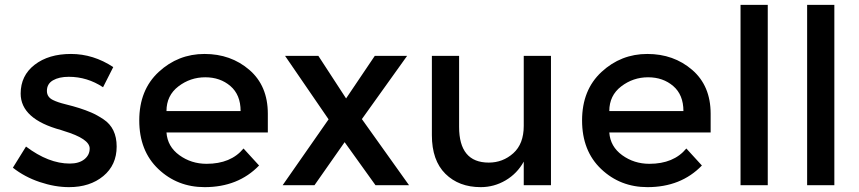

<svg xmlns="http://www.w3.org/2000/svg" viewBox="-20 -762 3534 790"><path d="M264 8Q206 8 143.5 -13Q81 -34 33 -72L87 -159Q180 -89 267 -89Q305 -89 327 -106.5Q349 -124 349 -151Q349 -191 243 -223Q235 -226 231 -227Q65 -272 65 -377Q65 -451 122.5 -495.5Q180 -540 272 -540Q364 -540 446 -486L404 -403Q339 -446 263 -446Q223 -446 198 -431.5Q173 -417 173 -388Q173 -362 199 -350Q217 -341 249.5 -333Q282 -325 307 -317Q332 -309 355.5 -299Q379 -289 406 -271Q460 -235 460 -159Q460 -83 405 -37.5Q350 8 264 8Z M1082 -217H665Q669 -159 718 -123.5Q767 -88 830 -88Q930 -88 982 -151L1046 -81Q960 8 822 8Q710 8 631.5 -66.5Q553 -141 553 -266.5Q553 -392 633 -466Q713 -540 821.5 -540Q930 -540 1006 -474.5Q1082 -409 1082 -294ZM665 -305H970Q970 -372 928 -408Q886 -444 824.5 -444Q763 -444 714 -406.5Q665 -369 665 -305Z M1290 -532 1404 -357 1522 -532H1655L1469 -272L1663 0H1525L1398 -177L1274 0H1143L1332 -271L1153 -532Z M2135 -244V-532H2247V0H2135V-97Q2108 -48 2060.5 -20Q2013 8 1958 8Q1868 8 1812.5 -47Q1757 -102 1757 -206V-532H1869V-240Q1869 -93 1991 -93Q2049 -93 2092 -131.5Q2135 -170 2135 -244Z M2904 -217H2487Q2491 -159 2540 -123.5Q2589 -88 2652 -88Q2752 -88 2804 -151L2868 -81Q2782 8 2644 8Q2532 8 2453.5 -66.5Q2375 -141 2375 -266.5Q2375 -392 2455 -466Q2535 -540 2643.5 -540Q2752 -540 2828 -474.5Q2904 -409 2904 -294ZM2487 -305H2792Q2792 -372 2750 -408Q2708 -444 2646.5 -444Q2585 -444 2536 -406.5Q2487 -369 2487 -305Z M3139 0H3027V-742H3139Z M3413 0H3301V-742H3413Z"/></svg>

Font: Myanmar Khyay
Style: Regular
Weight: 400
Designer: Danh Hong
Foundry: Google Inc.
Version: Version 1.10 March 4, 2015